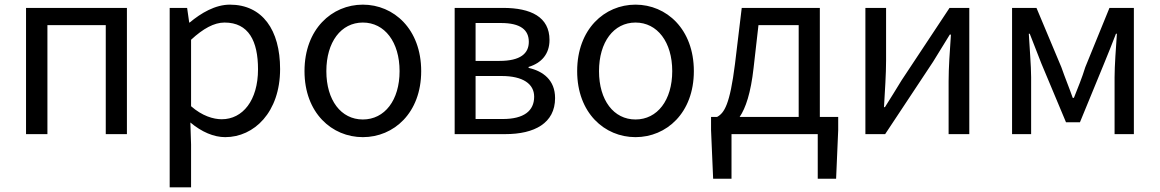

<svg xmlns="http://www.w3.org/2000/svg" viewBox="-20 -577 4989 826"><path d="M92 0H184V-469H435V0H526V-543H92Z M710 229H802V45L799 -50C848 -9 900 13 949 13C1073 13 1185 -94 1185 -280C1185 -448 1109 -557 969 -557C906 -557 845 -521 796 -480H794L785 -543H710ZM934 -64C898 -64 850 -78 802 -120V-406C854 -454 901 -480 946 -480C1050 -480 1090 -400 1090 -279C1090 -145 1024 -64 934 -64Z M1541 13C1674 13 1792 -91 1792 -271C1792 -452 1674 -557 1541 -557C1408 -557 1290 -452 1290 -271C1290 -91 1408 13 1541 13ZM1541 -63C1447 -63 1384 -146 1384 -271C1384 -396 1447 -480 1541 -480C1635 -480 1699 -396 1699 -271C1699 -146 1635 -63 1541 -63Z M1936 0H2154C2279 0 2368 -47 2368 -155C2368 -233 2316 -271 2254 -285V-289C2310 -306 2344 -345 2344 -405C2344 -504 2264 -543 2144 -543H1936ZM2026 -315V-478H2135C2220 -478 2255 -448 2255 -397C2255 -347 2219 -315 2129 -315ZM2026 -65V-250H2138C2230 -250 2278 -216 2278 -161C2278 -100 2234 -65 2143 -65Z M2714 13C2847 13 2965 -91 2965 -271C2965 -452 2847 -557 2714 -557C2581 -557 2463 -452 2463 -271C2463 -91 2581 13 2714 13ZM2714 -63C2620 -63 2557 -146 2557 -271C2557 -396 2620 -480 2714 -480C2808 -480 2872 -396 2872 -271C2872 -146 2808 -63 2714 -63Z M3127 0H3498V192H3577L3586 -17V-74H3507V-543H3171L3142 -302C3120 -127 3096 -91 3065 -74H3039V-17L3048 192H3127ZM3162 -74C3188 -112 3210 -177 3222 -285L3243 -469H3416V-74Z M3703 0H3788L3994 -311C4014 -344 4045 -394 4066 -428H4071C4066 -357 4061 -285 4061 -227V0H4150V-543H4065L3859 -232C3839 -199 3808 -149 3787 -116H3783C3787 -186 3792 -259 3792 -316V-543H3703Z M4334 0H4416V-245C4416 -293 4409 -376 4406 -432H4410C4426 -390 4444 -344 4460 -304L4566 -51H4626L4730 -304C4746 -344 4765 -389 4781 -432H4785C4781 -376 4775 -293 4775 -245V0H4858V-543H4753L4649 -288C4635 -242 4617 -199 4600 -156H4595C4580 -199 4562 -242 4546 -288L4439 -543H4334Z"/></svg>

Font: Noto Sans Mono CJK HK
Style: Regular
Weight: 400
Designer: Ryoko NISHIZUKA 西塚涼子 (kana, bopomofo & ideographs); Paul D. Hunt (Latin, Greek & Cyrillic); Sandoll Communications 산돌커뮤니
Foundry: Adobe
Version: Version 2.004;hotconv 1.0.118;makeotfexe 2.5.65603